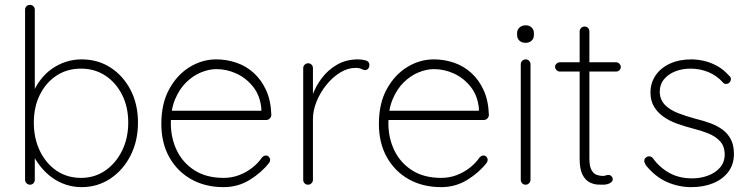

<svg xmlns="http://www.w3.org/2000/svg" viewBox="-20 -759 3084 789"><path d="M315 -515Q382 -515 434 -481.5Q486 -448 516.5 -389.5Q547 -331 547 -255Q547 -180 516.5 -120Q486 -60 433.5 -25Q381 10 315 10Q282 10 251.5 0Q221 -10 195 -28.5Q169 -47 147.5 -73.5Q126 -100 110 -133L123 -147V-20Q123 -12 117.5 -6Q112 0 103 0Q95 0 89 -6Q83 -12 83 -20V-719Q83 -727 88.5 -733Q94 -739 103 -739Q112 -739 117.5 -733Q123 -727 123 -719V-357L110 -364Q124 -401 145 -429Q166 -457 193 -476Q220 -495 251 -505Q282 -515 315 -515ZM313 -477Q256 -477 212.5 -448.5Q169 -420 144 -370Q119 -320 119 -255Q119 -190 144 -138.5Q169 -87 212.5 -57.5Q256 -28 313 -28Q369 -28 412.5 -58Q456 -88 481.5 -139.5Q507 -191 507 -255Q507 -320 481.5 -370Q456 -420 412.5 -448.5Q369 -477 313 -477Z M899 10Q824 10 766.5 -22Q709 -54 676 -112.5Q643 -171 643 -250Q643 -334 675.5 -393Q708 -452 759.5 -483.5Q811 -515 869 -515Q911 -515 951 -501.5Q991 -488 1022.5 -459.5Q1054 -431 1073.5 -388.5Q1093 -346 1095 -287Q1095 -279 1089 -272.5Q1083 -266 1075 -266H667L661 -304H1064L1054 -295V-313Q1049 -366 1020.5 -402Q992 -438 952 -456.5Q912 -475 869 -475Q839 -475 806 -461.5Q773 -448 745 -420.5Q717 -393 699.5 -351Q682 -309 682 -253Q682 -192 706.5 -141Q731 -90 779.5 -59Q828 -28 899 -28Q933 -28 963 -39.5Q993 -51 1017 -70Q1041 -89 1056 -111Q1064 -120 1073 -120Q1080 -120 1085 -114.5Q1090 -109 1090 -102Q1090 -95 1086 -90Q1055 -50 1006.5 -20Q958 10 899 10Z M1246 0Q1237 0 1231.5 -6Q1226 -12 1226 -20V-479Q1226 -487 1232 -493Q1238 -499 1246 -499Q1255 -499 1260.5 -493Q1266 -487 1266 -479V-310L1249 -284Q1249 -323 1262.5 -363Q1276 -403 1302 -437.5Q1328 -472 1365.5 -493.5Q1403 -515 1452 -515Q1466 -515 1482 -511Q1498 -507 1498 -492Q1498 -483 1493 -477Q1488 -471 1480 -471Q1474 -471 1465.5 -475.5Q1457 -480 1441 -480Q1409 -480 1378 -461Q1347 -442 1321.5 -410.5Q1296 -379 1281 -342Q1266 -305 1266 -270V-20Q1266 -12 1260 -6Q1254 0 1246 0Z M1793 10Q1718 10 1660.5 -22Q1603 -54 1570 -112.5Q1537 -171 1537 -250Q1537 -334 1569.5 -393Q1602 -452 1653.5 -483.5Q1705 -515 1763 -515Q1805 -515 1845 -501.5Q1885 -488 1916.5 -459.5Q1948 -431 1967.5 -388.5Q1987 -346 1989 -287Q1989 -279 1983 -272.5Q1977 -266 1969 -266H1561L1555 -304H1958L1948 -295V-313Q1943 -366 1914.5 -402Q1886 -438 1846 -456.5Q1806 -475 1763 -475Q1733 -475 1700 -461.5Q1667 -448 1639 -420.5Q1611 -393 1593.5 -351Q1576 -309 1576 -253Q1576 -192 1600.5 -141Q1625 -90 1673.5 -59Q1722 -28 1793 -28Q1827 -28 1857 -39.5Q1887 -51 1911 -70Q1935 -89 1950 -111Q1958 -120 1967 -120Q1974 -120 1979 -114.5Q1984 -109 1984 -102Q1984 -95 1980 -90Q1949 -50 1900.5 -20Q1852 10 1793 10Z M2160 -495V-20Q2160 -12 2154 -6Q2148 0 2140 0Q2131 0 2125.5 -6Q2120 -12 2120 -20V-495Q2120 -503 2126 -509Q2132 -515 2140 -515Q2149 -515 2154.5 -509Q2160 -503 2160 -495ZM2140 -583Q2124 -583 2114.5 -592Q2105 -601 2105 -615V-623Q2105 -637 2115 -646Q2125 -655 2141 -655Q2155 -655 2164.5 -646Q2174 -637 2174 -623V-615Q2174 -601 2164.5 -592Q2155 -583 2140 -583Z M2280 -503H2512Q2520 -503 2525.5 -497Q2531 -491 2531 -484Q2531 -476 2525.5 -470.5Q2520 -465 2512 -465H2280Q2273 -465 2267 -471Q2261 -477 2261 -484Q2261 -492 2267 -497.5Q2273 -503 2280 -503ZM2382 -650Q2391 -650 2396.5 -644Q2402 -638 2402 -630V-109Q2402 -76 2410.5 -60.5Q2419 -45 2432 -40.5Q2445 -36 2457 -36Q2464 -36 2469 -38Q2474 -40 2481 -40Q2488 -40 2493 -34.5Q2498 -29 2498 -22Q2498 -13 2486.5 -6.5Q2475 0 2458 0Q2452 0 2436.5 -0.5Q2421 -1 2403.5 -9.5Q2386 -18 2374 -40.5Q2362 -63 2362 -107V-630Q2362 -638 2368 -644Q2374 -650 2382 -650Z M2634 -80Q2627 -92 2627.5 -99.5Q2628 -107 2635 -112Q2640 -117 2648.5 -116.5Q2657 -116 2663 -109Q2689 -72 2729.5 -49Q2770 -26 2825 -26Q2858 -26 2888.5 -37Q2919 -48 2938.5 -70Q2958 -92 2958 -124Q2958 -158 2939 -178.5Q2920 -199 2890 -211Q2860 -223 2827 -231Q2792 -240 2760.5 -251.5Q2729 -263 2705 -280.5Q2681 -298 2667 -322Q2653 -346 2653 -379Q2653 -418 2674 -449Q2695 -480 2733 -497.5Q2771 -515 2821 -515Q2845 -515 2872 -509Q2899 -503 2926 -488.5Q2953 -474 2976 -448Q2984 -442 2983.5 -433.5Q2983 -425 2976 -418Q2970 -414 2963 -414Q2956 -414 2951 -420Q2925 -449 2890.5 -463Q2856 -477 2817 -477Q2784 -477 2755.5 -466Q2727 -455 2709 -433.5Q2691 -412 2691 -379Q2693 -348 2712.5 -328Q2732 -308 2764.5 -295Q2797 -282 2838 -271Q2871 -263 2899.5 -252.5Q2928 -242 2949.5 -226Q2971 -210 2983.5 -186Q2996 -162 2996 -126Q2996 -84 2973.5 -53.5Q2951 -23 2911.5 -6.5Q2872 10 2821 10Q2769 10 2721 -11Q2673 -32 2634 -80Z"/></svg>

Font: Quicksand Variable Light
Style: Regular
Weight: 300
Designer: Andrew Paglinawan
Foundry: Andrew Paglinawan
Version: Version 3.004